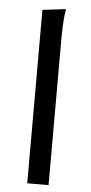

<svg xmlns="http://www.w3.org/2000/svg" viewBox="-54 -793 392 825"><g transform="rotate(5 142.0 -380.0)"><path d="M96 -748V0H188V-604C188 -644 188 -716 196 -752V-760Z"/></g></svg>

Font: Kufam Arabic Latin Roman Normal
Style: Regular
Weight: 400
Designer: Wael Morcos & Artur Schmal
Version: Version 1.200;PS 001.200;hotconv 1.0.88;makeotf.lib2.5.64775